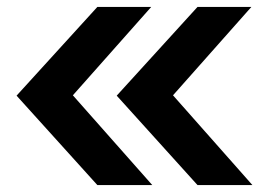

<svg xmlns="http://www.w3.org/2000/svg" viewBox="-20 -536 786 556"><path d="M262 0 28 -259 262 -516H418L191 -260L421 0ZM552 0 318 -259 552 -516H708L481 -260L711 0Z"/></svg>

Font: Red Hat Text VF
Style: Regular
Weight: 300
Designer: Pentagram, MCKL
Foundry: Pentagram, MCKL
Version: Version 1.023